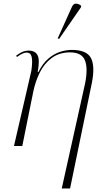

<svg xmlns="http://www.w3.org/2000/svg" viewBox="-20 -825 550 1085"><path d="M329 240 461 -354Q478 -441 459.5 -485Q441 -529 376 -529Q315 -529 272.5 -497.5Q230 -466 205 -415.5Q180 -365 168 -307L106 0H59L157 -424Q165 -479 159 -503.5Q153 -528 130 -528Q122 -528 109 -523Q96 -518 76 -503L71 -510Q89 -524 106 -531.5Q123 -539 143 -539Q178 -539 192 -513.5Q206 -488 193 -418H197Q222 -468 254.5 -495Q287 -522 321 -532.5Q355 -543 385 -543Q470 -543 494 -497Q518 -451 499 -356L376 240ZM314 -605 306 -608 385 -783Q394 -805 409.5 -804.5Q425 -804 439 -792L437 -783Z"/></svg>

Font: Noto Serif Display ExtraLight
Style: Italic
Weight: 200
Italic angle: -12°
Designer: Monotype Design Team
Foundry: Monotype Imaging Inc.
Version: Version 2.009